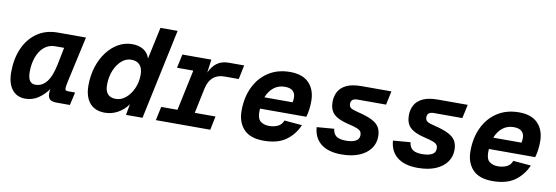

<svg xmlns="http://www.w3.org/2000/svg" viewBox="-54 -1092 4308 1487"><g transform="rotate(10 2100.0 -349.0)"><path d="M173 12Q108 12 70 -36Q32 -84 32 -173Q32 -276 67.5 -358Q103 -440 171 -488Q239 -536 335 -536H556L480 -192Q475 -170 471.5 -150Q468 -130 468 -120Q468 -102 490 -102H547L524 0H420Q381 0 365.5 -15Q350 -30 350 -61Q350 -75 354 -96Q322 -50 276.5 -19Q231 12 173 12ZM233 -108Q285 -108 321 -153Q357 -198 377 -297L403 -428H333Q283 -428 247 -397.5Q211 -367 192 -315Q173 -263 173 -200Q173 -152 188 -130Q203 -108 233 -108Z M800 12Q722 12 680.5 -37Q639 -86 639 -174Q639 -254 661 -322Q683 -390 721.5 -440.5Q760 -491 810.5 -519.5Q861 -548 919 -548Q972 -548 1008.5 -524.5Q1045 -501 1057 -459L1111 -710H1246L1095 0H965L981 -86Q948 -40 901 -14Q854 12 800 12ZM865 -108Q907 -108 943 -138Q979 -168 1001 -217.5Q1023 -267 1023 -326Q1023 -376 999.5 -402Q976 -428 932 -428Q891 -428 856.5 -398Q822 -368 801 -317Q780 -266 780 -204Q780 -108 865 -108Z M1200 0 1223 -108H1351L1419 -428H1291L1314 -536H1542L1528 -432Q1552 -484 1588.5 -510Q1625 -536 1679 -536H1800L1777 -425H1666Q1555 -425 1529 -308L1487 -108H1650L1628 0Z M2048 12Q1943 12 1892 -42.5Q1841 -97 1841 -188Q1841 -291 1879.5 -372.5Q1918 -454 1990 -501Q2062 -548 2161 -548Q2259 -548 2309.5 -495.5Q2360 -443 2360 -353Q2360 -319 2355.5 -286Q2351 -253 2343 -228H1979Q1978 -215 1978 -201Q1978 -148 2004 -128Q2030 -108 2070 -108Q2109 -108 2139.5 -122.5Q2170 -137 2181 -170L2321 -158Q2288 -81 2223 -34.5Q2158 12 2048 12ZM2140 -428Q2090 -428 2053.5 -399.5Q2017 -371 1997 -320H2219Q2221 -328 2222 -336.5Q2223 -345 2223 -358Q2223 -390 2203 -409Q2183 -428 2140 -428Z M2660 12Q2557 12 2499.5 -33.5Q2442 -79 2436 -163L2572 -174Q2577 -134 2601.5 -116.5Q2626 -99 2676 -99Q2724 -99 2752.5 -113.5Q2781 -128 2781 -161Q2781 -178 2772.5 -189.5Q2764 -201 2741 -210Q2718 -219 2674 -229Q2592 -248 2557.5 -282Q2523 -316 2523 -377Q2523 -422 2542.5 -458Q2562 -494 2606 -515Q2650 -536 2724 -536H2958L2935 -428H2710Q2659 -428 2659 -386Q2659 -364 2673.5 -353.5Q2688 -343 2731 -333Q2806 -315 2846.5 -293.5Q2887 -272 2902.5 -243Q2918 -214 2918 -174Q2918 -120 2887.5 -78Q2857 -36 2799.5 -12Q2742 12 2660 12Z M3260 12Q3157 12 3099.5 -33.5Q3042 -79 3036 -163L3172 -174Q3177 -134 3201.5 -116.5Q3226 -99 3276 -99Q3324 -99 3352.5 -113.5Q3381 -128 3381 -161Q3381 -178 3372.5 -189.5Q3364 -201 3341 -210Q3318 -219 3274 -229Q3192 -248 3157.5 -282Q3123 -316 3123 -377Q3123 -422 3142.5 -458Q3162 -494 3206 -515Q3250 -536 3324 -536H3558L3535 -428H3310Q3259 -428 3259 -386Q3259 -364 3273.5 -353.5Q3288 -343 3331 -333Q3406 -315 3446.5 -293.5Q3487 -272 3502.5 -243Q3518 -214 3518 -174Q3518 -120 3487.5 -78Q3457 -36 3399.5 -12Q3342 12 3260 12Z M3848 12Q3743 12 3692 -42.5Q3641 -97 3641 -188Q3641 -291 3679.5 -372.5Q3718 -454 3790 -501Q3862 -548 3961 -548Q4059 -548 4109.5 -495.5Q4160 -443 4160 -353Q4160 -319 4155.5 -286Q4151 -253 4143 -228H3779Q3778 -215 3778 -201Q3778 -148 3804 -128Q3830 -108 3870 -108Q3909 -108 3939.5 -122.5Q3970 -137 3981 -170L4121 -158Q4088 -81 4023 -34.5Q3958 12 3848 12ZM3940 -428Q3890 -428 3853.5 -399.5Q3817 -371 3797 -320H4019Q4021 -328 4022 -336.5Q4023 -345 4023 -358Q4023 -390 4003 -409Q3983 -428 3940 -428Z"/></g></svg>

Font: Geist Mono
Style: Bold Italic
Weight: 700
Italic angle: -12°
Monospace: yes
Designer: Basement.studio, Andrés Briganti, Mateo Zaragoza
Foundry: Basement.studio, Vercel, Andrés Briganti, Guido Ferreyra, Mateo Zaragoza
Version: Version 1.500; ttfautohint (v1.8.4.7-5d5b)